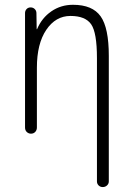

<svg xmlns="http://www.w3.org/2000/svg" viewBox="-20 -550 540 790"><path d="M107.4 0Q97.7 0 90.3 -6.8Q83 -13.7 83 -25.4V-496.1Q83 -505.9 89.4 -512.7Q95.7 -519.5 106 -519.5Q116.2 -519.5 123 -512.7Q129.9 -505.9 129.9 -496.1L130.9 -430.7Q130.9 -429.7 131.8 -429.7Q132.8 -429.7 132.8 -430.7Q152.3 -476.6 191.4 -503.4Q230.5 -530.3 280.3 -530.3Q360.4 -530.3 394 -482.9Q427.7 -435.5 427.7 -320.3V196.3Q427.7 206.1 420.4 212.9Q413.1 219.7 402.8 219.7Q392.6 219.7 385.7 212.9Q378.9 206.1 378.9 196.3V-310.5Q378.9 -416 355 -450.2Q331.1 -484.4 270 -484.4Q209 -484.4 170.4 -427.2Q131.8 -370.1 131.8 -271.5V-25.4Q131.8 -14.6 125 -7.3Q118.2 0 107.4 0Z"/></svg>

Font: Rounded Mgen+ 1m light
Style: Regular
Weight: 200
Designer: [Source Han Sans]
Ryoko NISHIZUKA  (kana & ideographs); Paul D. Hunt (Latin, Greek & Cyrillic); Wenlong ZHANG  (bopomofo
Version: Version 1.059.20150602